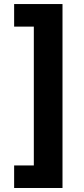

<svg xmlns="http://www.w3.org/2000/svg" viewBox="-20 -792 417 948"><path d="M49.8 136.2V24.9H147V-660.6H49.8V-772H288.6V136.2Z"/></svg>

Font: Inter
Style: Bold
Weight: 700
Designer: Rasmus Andersson
Foundry: rsms
Version: Version 4.001;git-9221beed3